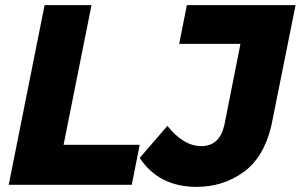

<svg xmlns="http://www.w3.org/2000/svg" viewBox="-20 -721 1173 749"><path d="M494 0H14L154 -701H337L228 -156H525ZM747 8Q600 8 525 -105L633 -230Q696 -151 765 -151Q836 -151 855 -232L918 -550H679L709 -701H1133L1038 -228Q1008 -105 928.5 -48.5Q849 8 747 8Z"/></svg>

Font: Argentum Novus
Style: Bold Italic
Weight: 700
Designer: Julieta Ulanovsky (font) & Cristiano Sobral (main changes)
Foundry: Julieta Ulanovsky (font) & Cristiano Sobral (main changes)
Version: Version 3.00;November 27, 2020;FontCreator 13.0.0.2655 64-bi